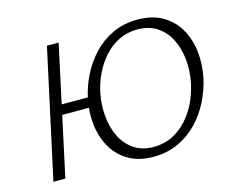

<svg xmlns="http://www.w3.org/2000/svg" viewBox="-96 -804 1146 949"><g transform="rotate(-15 477.5 -329.0)"><path d="M581 9Q505 9 452.5 -22Q400 -53 370.5 -105Q341 -157 333.5 -221.5Q326 -286 340 -353Q352 -412 380 -468Q408 -524 450.5 -569Q493 -614 550 -640.5Q607 -667 677 -667Q753 -667 805.5 -636Q858 -605 887.5 -553.5Q917 -502 924.5 -437Q932 -372 918 -304Q905 -244 877 -188Q849 -132 806.5 -88Q764 -44 707 -17.5Q650 9 581 9ZM69 0 212 -658H272L130 0ZM156 -308 167 -359H373L363 -308ZM594 -38Q646 -38 688.5 -59Q731 -80 764 -116Q797 -152 819 -198Q841 -244 852 -296Q864 -356 858.5 -413Q853 -470 830 -517Q807 -564 765.5 -592Q724 -620 663 -620Q611 -620 568 -598.5Q525 -577 492.5 -540.5Q460 -504 438 -458Q416 -412 406 -362Q395 -305 400 -247.5Q405 -190 427.5 -143Q450 -96 491.5 -67Q533 -38 594 -38Z"/></g></svg>

Font: Ysabeau Infant Light
Style: Italic
Weight: 300
Italic angle: -12°
Designer: Christian Thalmann (Catharsis Fonts)
Version: Version 2.001;gftools[0.9.30]; featfreeze: ss01,ss02,lnum